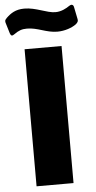

<svg xmlns="http://www.w3.org/2000/svg" viewBox="-82 -972 504 1009"><g transform="rotate(-5 170.5 -468.0)"><path d="M347 -829C360 -839 363 -847 360 -858L347 -922C344 -936 333 -937 323 -930C306 -918 279 -903 248 -903C202 -903 148 -936 86 -936C40 -936 14 -918 -9 -896C-23 -883 -20 -876 -17 -866L-1 -813C4 -798 11 -798 22 -806C47 -824 64 -830 91 -830C147 -830 191 -800 249 -800C289 -800 326 -814 347 -829ZM69 -723V0H264V-723Z"/></g></svg>

Font: United Sans Black
Style: Regular
Weight: 900
Designer: Pablo Impallari, Rodrigo Fuenzalida (Modified by Dan O. Williams)
Version: Version 1.000;PS 001.000;hotconv 1.0.88;makeotf.lib2.5.64775